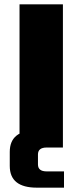

<svg xmlns="http://www.w3.org/2000/svg" viewBox="-20 -680 380 885"><path d="M70 0V-660H270V0ZM25 20Q25 -80 150 -80L195 0Q155 0 155 32V78Q155 110 195 110H275V185H150Q25 185 25 85Z"/></svg>

Font: Xolonium
Style: Bold
Weight: 700
Designer: Severin Meyer
Version: Version 4.2